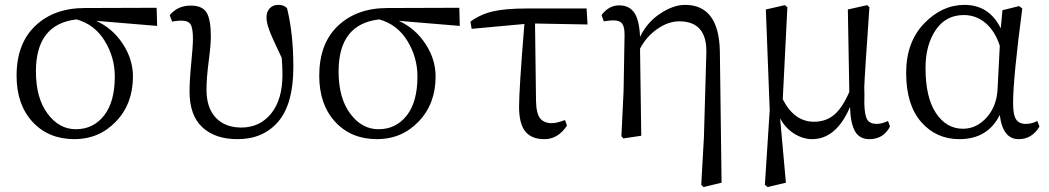

<svg xmlns="http://www.w3.org/2000/svg" viewBox="-20 -548 4234 775"><path d="M286.1 -26.4Q356.4 -26.4 399.9 -81.5Q443.4 -136.7 443.4 -239.3Q443.4 -316.4 402.8 -382.8Q362.3 -449.2 289.1 -469.7Q125 -451.2 125 -259.8Q125 -152.3 171.9 -89.4Q218.8 -26.4 286.1 -26.4ZM614.3 -443.4 368.2 -463.9Q434.6 -433.6 475.6 -371.1Q516.6 -308.6 516.6 -239.3Q516.6 -128.9 448.2 -57.6Q379.9 13.7 280.3 13.7Q175.8 13.7 111.3 -56.2Q46.9 -126 46.9 -242.2Q46.9 -372.1 122.6 -443.8Q198.2 -515.6 322.3 -515.6L612.3 -516.6Z M674.8 -460.9 665 -486.3Q696.3 -525.4 750 -525.4Q796.9 -525.4 814 -497.1Q831.1 -468.8 831.1 -400.4Q831.1 -367.2 822.3 -299.8Q813.5 -232.4 813.5 -186.5Q813.5 -112.3 851.1 -72.8Q888.7 -33.2 954.1 -33.2Q1028.3 -33.2 1074.2 -89.4Q1120.1 -145.5 1120.1 -247.1Q1120.1 -275.4 1117.2 -314.5Q1078.1 -395.5 1066.9 -426.3Q1055.7 -457 1055.7 -477.5Q1055.7 -501 1068.8 -514.6Q1082 -528.3 1103.5 -528.3Q1127 -528.3 1138.7 -514.6Q1164.1 -412.1 1164.1 -277.3Q1164.1 -128.9 1103.5 -57.6Q1043 13.7 938.5 13.7Q848.6 13.7 796.9 -34.2Q745.1 -82 745.1 -178.7Q745.1 -224.6 752 -293.9Q758.8 -363.3 758.8 -390.6Q758.8 -433.6 749.5 -449.2Q740.2 -464.8 710.9 -464.8Q696.3 -464.8 674.8 -460.9Z M1507.8 -26.4Q1578.1 -26.4 1621.6 -81.5Q1665 -136.7 1665 -239.3Q1665 -316.4 1624.5 -382.8Q1584 -449.2 1510.7 -469.7Q1346.7 -451.2 1346.7 -259.8Q1346.7 -152.3 1393.6 -89.4Q1440.4 -26.4 1507.8 -26.4ZM1835.9 -443.4 1589.8 -463.9Q1656.2 -433.6 1697.3 -371.1Q1738.3 -308.6 1738.3 -239.3Q1738.3 -128.9 1669.9 -57.6Q1601.6 13.7 1502 13.7Q1397.5 13.7 1333 -56.2Q1268.6 -126 1268.6 -242.2Q1268.6 -372.1 1344.2 -443.8Q1419.9 -515.6 1543.9 -515.6L1834 -516.6Z M2139.6 -453.1 2143.6 -141.6Q2144.5 -89.8 2160.2 -70.3Q2175.8 -50.8 2208 -50.8Q2226.6 -50.8 2260.7 -63.5L2268.6 -41Q2232.4 13.7 2177.7 13.7Q2125 13.7 2100.1 -17.6Q2075.2 -48.8 2075.2 -117.2Q2075.2 -188.5 2096.7 -451.2L1883.8 -431.6L1878.9 -460.9Q1920.9 -491.2 1971.2 -502.4Q2021.5 -513.7 2105.5 -513.7H2347.7L2351.6 -449.2Z M2885.7 -340.8 2892.6 189.5 2819.3 207 2810.5 198.2 2821.3 6.8 2831.1 -333Q2835 -461.9 2721.7 -461.9Q2677.7 -461.9 2633.3 -431.2Q2588.9 -400.4 2563.5 -351.6L2568.4 0L2496.1 10.7L2488.3 2L2497.1 -181.6L2501 -408.2Q2501 -439.5 2491.2 -452.6Q2481.4 -465.8 2456.1 -465.8Q2442.4 -465.8 2417 -461.9L2408.2 -487.3Q2437.5 -526.4 2479.5 -526.4Q2519.5 -526.4 2540 -497.1Q2560.5 -467.8 2563.5 -399.4Q2591.8 -458 2645 -493.2Q2698.2 -528.3 2745.1 -528.3Q2881.8 -528.3 2885.7 -340.8Z M3564.5 -59.6 3572.3 -37.1Q3545.9 13.7 3489.3 13.7Q3449.2 13.7 3431.2 -18.1Q3413.1 -49.8 3411.1 -116.2Q3355.5 13.7 3257.8 13.7Q3221.7 13.7 3186 -8.3Q3150.4 -30.3 3128.9 -70.3L3152.3 189.5L3078.1 207L3067.4 198.2L3086.9 -103.5L3071.3 -509.8L3148.4 -527.3L3158.2 -518.6Q3140.6 -169.9 3139.6 -147.5Q3185.5 -56.6 3265.6 -56.6Q3312.5 -56.6 3345.7 -83.5Q3378.9 -110.4 3408.2 -176.8L3402.3 -509.8L3480.5 -527.3L3489.3 -518.6Q3486.3 -471.7 3481.4 -400.9Q3476.6 -330.1 3475.1 -309.6Q3473.6 -289.1 3470.7 -238.8Q3467.8 -188.5 3468.8 -182.1Q3469.7 -175.8 3468.8 -132.8Q3469.7 -83 3480.5 -65.4Q3491.2 -47.9 3518.6 -47.9Q3539.1 -47.9 3564.5 -59.6Z M4006.8 -191.4 4015.6 -363.3Q3996.1 -422.9 3958 -455.1Q3919.9 -487.3 3870.1 -487.3Q3797.9 -487.3 3756.8 -426.8Q3715.8 -366.2 3715.8 -273.4Q3715.8 -155.3 3757.8 -91.8Q3799.8 -28.3 3867.2 -28.3Q3921.9 -28.3 3962.9 -74.2Q4003.9 -120.1 4006.8 -191.4ZM4167 -59.6 4175.8 -37.1Q4145.5 13.7 4091.8 13.7Q4027.3 13.7 4015.6 -84Q3966.8 13.7 3852.5 13.7Q3758.8 13.7 3698.2 -55.7Q3637.7 -125 3637.7 -253.9Q3637.7 -377.9 3710 -453.1Q3782.2 -528.3 3873 -528.3Q3972.7 -528.3 4019.5 -433.6L4026.4 -506.8L4093.8 -523.4L4106.4 -513.7Q4069.3 -232.4 4069.3 -131.8Q4069.3 -84 4081.5 -65.9Q4093.8 -47.9 4120.1 -47.9Q4145.5 -47.9 4167 -59.6Z"/></svg>

Font: Bpmf Zihi Serif Regular
Style: Regular
Weight: 400
Foundry: But Ko
Version: Version 1.320